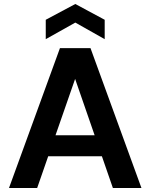

<svg xmlns="http://www.w3.org/2000/svg" viewBox="-20 -941 752 961"><path d="M25 0 280 -700H433L688 0H545L356 -546L166 0ZM137 -159 173 -264H529L564 -159ZM209 -745V-842L357 -921L504 -842V-745L357 -828Z"/></svg>

Font: DM Sans 9pt
Style: Bold
Weight: 700
Version: Version 4.004;gftools[0.9.30]